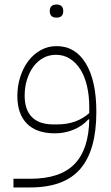

<svg xmlns="http://www.w3.org/2000/svg" viewBox="-20 -581 487 841"><path d="M39 202H113Q244 202 306.5 137.5Q369 73 371 -58H367Q341 -29 302.5 -13Q264 3 220 3Q140 3 98 -39.5Q56 -82 56 -160Q56 -205 69 -245Q82 -285 104.5 -314.5Q127 -344 158.5 -361.5Q190 -379 228 -379Q310 -379 356 -303Q402 -227 402 -91Q402 77 332 158.5Q262 240 113 240H39ZM230 -36Q316 -36 371 -86V-111Q371 -162 361 -204.5Q351 -247 332 -277Q313 -307 286 -324Q259 -341 225 -341Q195 -341 170 -327.5Q145 -314 127 -290Q109 -266 98.5 -233Q88 -200 88 -162Q88 -100 120 -68Q152 -36 214 -36ZM225 -504Q213 -504 205.5 -511Q198 -518 198 -532Q198 -547 205.5 -554Q213 -561 225 -561H230Q242 -561 249.5 -554Q257 -547 257 -532Q257 -518 249.5 -511Q242 -504 230 -504Z"/></svg>

Font: IBM Plex Sans Arabic ExtLt
Style: Regular
Weight: 200
Designer: Mike Abbink, Paul van der Laan, Pieter van Rosmalen, Wael Morcos, Khajak Apelian
Foundry: Bold Monday
Version: Version 1.2